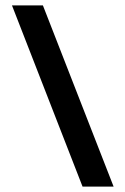

<svg xmlns="http://www.w3.org/2000/svg" viewBox="-20 -694 466 714"><path d="M287 0H402.5L139.5 -674H24.5Z"/></svg>

Font: Anybody SemiExpanded Medium
Style: Regular
Weight: 500
Width: 6
Version: Version 1.113;gftools[0.9.25]